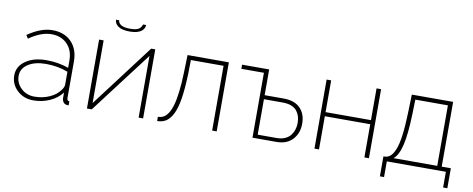

<svg xmlns="http://www.w3.org/2000/svg" viewBox="-67 -996 3510 1424"><g transform="rotate(10 1687.5 -284.0)"><path d="M37.1 -148.9Q37.1 -216.3 97.4 -258.5Q157.7 -300.8 252.9 -300.8Q342.8 -300.8 420.9 -272.9V-328.1Q420.9 -404.8 376 -450.9Q331.1 -497.1 256.8 -497.1Q179.2 -497.1 89.8 -434.1L73.2 -459Q173.3 -527.8 258.8 -527.8Q349.1 -527.8 402.1 -473.4Q455.1 -418.9 455.1 -326.2V-51.8Q455.1 -29.8 473.1 -29.8V0Q459 1.5 454.1 -1Q440.4 -3.9 432.1 -15.4Q423.8 -26.9 422.9 -42V-86.9Q387.2 -41 330.3 -15.6Q273.4 9.8 208 9.8Q135.3 9.8 86.2 -36.1Q37.1 -82 37.1 -148.9ZM402.8 -104Q420.9 -126.5 420.9 -147.9V-243.2Q343.8 -272.9 254.9 -272.9Q171.9 -272.9 120.8 -239.5Q69.8 -206.1 69.8 -150.9Q69.8 -96.2 110.6 -57.6Q151.4 -19 211.9 -19Q272.9 -19 325 -42.5Q377 -65.9 402.8 -104Z M822.8 -617.2Q766.1 -617.2 737.5 -636.7Q709 -656.2 709 -686H732.9Q732.9 -665.5 754.6 -651.9Q776.4 -638.2 822.8 -638.2Q868.2 -638.2 887 -650.4Q905.8 -662.6 912.6 -686H935.5Q935.5 -656.2 907.2 -636.7Q878.9 -617.2 822.8 -617.2ZM610.8 0V-519H645V-46.9L1002.9 -520H1033.7V0H1000V-464.8L647 0Z M1139.6 1V-30.8Q1162.6 -31.2 1180.9 -40.8Q1199.2 -50.3 1215.6 -74.7Q1231.9 -99.1 1243.4 -138.4Q1254.9 -177.7 1262.7 -239.5Q1270.5 -301.3 1272.9 -383.8L1276.9 -520H1587.9V0H1553.7V-487.8H1307.6L1305.7 -382.8Q1302.2 -272.5 1290.3 -197Q1278.3 -121.6 1256.6 -78.6Q1234.9 -35.6 1206.8 -17.3Q1178.7 1 1139.6 1Z M1857.4 0V-488.8H1687.5V-520H1891.6V-326.2H2034.7Q2116.7 -326.2 2159.7 -282.7Q2202.6 -239.3 2202.6 -166Q2202.6 -94.2 2159.4 -47.1Q2116.2 0 2037.6 0ZM1891.6 -28.8H2034.7Q2069.3 -28.8 2095.9 -40.3Q2122.6 -51.8 2137.9 -71.5Q2153.3 -91.3 2160.9 -115Q2168.5 -138.7 2168.5 -166Q2168.5 -192.9 2161.6 -215.1Q2154.8 -237.3 2139.9 -256.1Q2125 -274.9 2097.7 -285.4Q2070.3 -295.9 2032.2 -295.9H1891.6Z M2324.2 0V-520H2358.4V-280.8H2700.2V-520H2734.4V0H2700.2V-250H2358.4V0Z M2837.9 118.2V-32.2H2844.7Q2870.1 -32.2 2889.2 -48.1Q2908.2 -64 2924.1 -102.3Q2939.9 -140.6 2949.5 -210.9Q2959 -281.2 2961.9 -383.8L2965.8 -520H3276.9V-32.2H3345.7V118.2H3314V0H2869.1V118.2ZM2914.1 -32.2H3243.2V-487.8H2998L2995.1 -382.8Q2990.7 -226.1 2970.7 -143.3Q2950.7 -60.5 2914.1 -32.2Z"/></g></svg>

Font: Rawline ExtraLight
Style: Regular
Weight: 275
Designer: Matt McInerney, Pablo Impallari, Rodrigo Fuenzalida
Foundry: Matt McInerney, Pablo Impallari, Rodrigo Fuenzalida
Version: Version 4.020;PS 004.020;hotconv 1.0.88;makeotf.lib2.5.64775